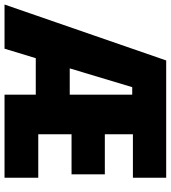

<svg xmlns="http://www.w3.org/2000/svg" viewBox="22 -781 754 848"><g transform="rotate(90 399.0 -357.0)"><path d="M760 0H393V-138H232L190 0H-5L242 -714H760V-567H568V-443H745V-296H568V-149H760ZM277 -288H393V-564H360Z"/></g></svg>

Font: Noto Sans Myanmar UI Condensed Black
Style: Regular
Weight: 900
Width: 3
Designer: Monotype Design Team
Foundry: Monotype Imaging Inc.
Version: Version 2.103; ttfautohint (v1.8.4.7-5d5b)